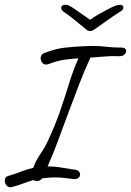

<svg xmlns="http://www.w3.org/2000/svg" viewBox="-62 -765 548 803"><path d="M-11 17Q-25 21 -33.5 12Q-42 3 -42 -8Q-42 -26 -25 -30Q3 -38 25 -47Q47 -56 77 -63Q85 -86 94 -100Q104 -117 115.5 -134Q127 -151 137 -173Q169 -241 190 -302.5Q211 -364 228 -419Q245 -474 266 -521Q231 -519 203 -514.5Q175 -510 141 -497Q135 -495 131 -495Q121 -495 114.5 -503Q108 -511 108 -521Q108 -528 111.5 -534Q115 -540 123 -543Q169 -561 208 -565.5Q247 -570 294 -572Q301 -572 307 -572.5Q313 -573 319 -573Q354 -573 382.5 -569.5Q411 -566 446 -566Q457 -566 461.5 -561.5Q466 -557 466 -552Q466 -545 459 -537.5Q452 -530 438 -530Q398 -531 373 -528.5Q348 -526 316 -524Q292 -472 268.5 -411Q245 -350 222 -288Q199 -226 178 -169.5Q157 -113 137 -69Q168 -69 195.5 -64Q223 -59 252 -55Q263 -54 268 -48Q273 -42 273 -35Q273 -27 266 -21Q259 -15 246 -16Q224 -19 205.5 -21Q187 -23 167 -23Q155 -23 141.5 -22Q128 -21 114 -19Q106 -8 92 -8Q83 -8 78 -12Q57 -6 37.5 1.5Q18 9 -11 17ZM441 -745Q454 -745 454 -733Q454 -730 451.5 -725.5Q449 -721 440 -716Q418 -702 389.5 -682Q361 -662 336 -644Q324 -635 315 -635Q305 -635 296 -644Q274 -662 249.5 -682Q225 -702 204 -716Q197 -721 195 -726Q193 -731 194 -733Q194 -738 199 -741.5Q204 -745 209 -745Q211 -745 217 -745Q223 -745 240 -734Q250 -728 270 -713.5Q290 -699 315 -682Q331 -694 349.5 -704.5Q368 -715 382.5 -722.5Q397 -730 400 -732Q408 -736 419.5 -740.5Q431 -745 441 -745Z"/></svg>

Font: Grape Nuts
Style: Regular
Weight: 400
Designer: Robert E. Leuschke
Foundry: Robert E. Leuschke
Version: Version 1.010; ttfautohint (v1.8.3)